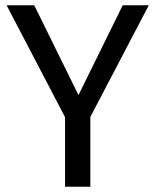

<svg xmlns="http://www.w3.org/2000/svg" viewBox="-20 -709 590 729"><path d="M446 -689 278 -348 110 -689H5L227 -264V0H323V-265L545 -689Z"/></svg>

Font: Fira Sans
Style: Regular
Weight: 400
Designer: Carrois Corporate & Edenspiekermann AG
Foundry: Carrois Corporate GbR & Edenspiekermann AG
Version: Version 4.203